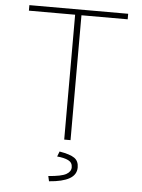

<svg xmlns="http://www.w3.org/2000/svg" viewBox="-59 -706 717 968"><g transform="rotate(5 300.0 -222.0)"><path d="M284 0V-632H50V-660H550V-632H316V0ZM226 216 220 190Q286 185 310 171.5Q334 158 334 136Q334 112 313 101.5Q292 91 256 88L266 62Q320 71 342 86.5Q364 102 364 134Q364 171 329 191Q294 211 226 216Z"/></g></svg>

Font: Source Code Pro ExtraLight
Style: Regular
Weight: 200
Monospace: yes
Designer: Paul D. Hunt, Teo Tuominen
Foundry: Adobe
Version: Version 1.026;hotconv 1.1.0;makeotfexe 2.6.0